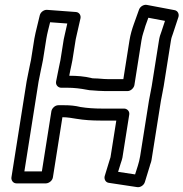

<svg xmlns="http://www.w3.org/2000/svg" viewBox="-20 -757 765 801"><path d="M543.6 -29.4 472.7 -40.1 483.8 -76.1C486.2 -83.7 489.5 -91.8 490.7 -99L519.2 -279C521.6 -294.1 508.9 -304 498.1 -304H407.1C373.7 -304 344.6 -306 316.2 -310.5C293.2 -316.2 271.6 -318 248.4 -318H223.4C208.2 -318 196.1 -303.7 194.4 -293L154.7 -42H81.7L141 -417C143.1 -430.2 147.9 -448 150.6 -465C152.4 -475.9 156.9 -491.7 159.3 -507L173.4 -596C176.8 -617.5 184.2 -643.9 189.1 -664.2L260.7 -658.9L249.9 -611.1C247.6 -602.3 246.8 -598.7 245.9 -593L232.1 -506C230.2 -494 226.2 -481.1 223.6 -465C221.6 -451.8 216.7 -434 214 -417L213.9 -416C211.5 -400.9 224.2 -391 234.9 -391H259.9C288.7 -391 315.9 -387.7 342.2 -382.6C350.1 -380.7 358.1 -380.1 364.3 -380C381.2 -378.8 399.9 -377 419.7 -377H511.7C526.8 -377 539 -391.3 540.7 -402L570.1 -588C574.4 -614.7 580.9 -626.9 586.4 -648.3L598.9 -683L668.3 -669.9L653.5 -625.1C648.7 -613.1 645.4 -602.5 643 -587L613 -398C609.7 -376.8 604.9 -359 601.4 -337L564.6 -105C560.2 -77.3 550.7 -52.9 543.6 -29.4ZM373.1 -430C368.1 -430 364.2 -430.5 361.4 -431.3C332.6 -438.7 301.2 -440.9 268.9 -441C270.3 -447.6 272.4 -457 273.6 -465C275.4 -476.1 279.5 -489.2 282.1 -506L295.9 -593C296.4 -595.9 297.2 -599.8 299 -606.9L315.7 -680.3C318.5 -692.5 310.9 -705.9 296.8 -706.9L176.2 -715.9C164.3 -716.8 149.3 -707.3 145.9 -693C140 -668.6 134.2 -644.5 128.3 -620C126.1 -610.7 124.5 -603 123.4 -596L109.3 -507C107.6 -496.4 103.1 -480.6 100.6 -465C98.6 -452.1 93.8 -434.3 91 -417L27.7 -17C26 -6.3 33.6 8 48.7 8H171.7C182.5 8 198.3 -1.9 200.7 -17L240.4 -268C261.8 -268 282.1 -264.1 299.5 -261.3C331.4 -256.1 363.4 -254 399.2 -254H465.2L441 -101C439.2 -95.5 437.4 -89.4 435.6 -83.9L416.9 -22.7C413.6 -12 418.8 3.5 433.4 5.7L552.6 23.7C564.6 25.5 579.9 16.8 584.3 2.7C591.2 -19.8 597.9 -42.3 604.8 -64.1C605.1 -65 605.6 -66.7 605.8 -68C606 -69.2 606.5 -71.3 607.8 -74.1C611.6 -82.8 613.1 -95.2 614.6 -105L651.4 -337C654.3 -355.5 659.2 -373.7 663 -398L693 -587C695.3 -601.4 697.3 -604.1 701.2 -615.8L724.3 -685.8C728.2 -697.6 722.3 -712 708.7 -714.6L592.2 -736.6C580.9 -738.7 565.1 -731 560 -716.9L538.5 -656.9C530.9 -635.5 524.2 -613.7 520.1 -588L494.6 -427H427.6C410.3 -427 391.6 -430 373.1 -430Z"/></svg>

Font: Tape
Style: Regular
Weight: 500
Foundry: Cannot Into Space Fonts
Version: Version 0.97